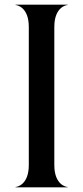

<svg xmlns="http://www.w3.org/2000/svg" viewBox="-20 -800 355 820"><path d="M46.5 0H268.5V-1.5C263.5 -1.5 212 -9.5 212 -95V-685C212 -770.5 263.5 -778.5 268.5 -778.5V-780H46.5V-778.5C51.5 -778.5 103 -770.5 103 -685V-95C103 -9.5 51.5 -1.5 46.5 -1.5Z"/></svg>

Font: Beautique Display Thin
Style: Bold
Weight: 500
Designer: Nhat-Quang Ngo
Version: Version 1.100;Glyphs 3.2.3 (3260)